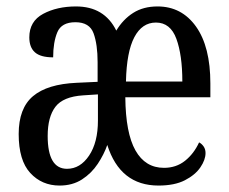

<svg xmlns="http://www.w3.org/2000/svg" viewBox="-20 -566 711 596"><path d="M165 10Q110 10 74 -29Q38 -68 38 -150Q38 -230 82.5 -267.5Q127 -305 218 -309L283 -312V-373Q283 -428 270.5 -462.5Q258 -497 214 -497Q171 -497 158 -466Q145 -435 145 -388Q106 -388 88.5 -403.5Q71 -419 71 -450Q71 -500 114 -523Q157 -546 216 -546Q304 -546 341 -471Q362 -506 393.5 -526Q425 -546 469 -546Q544 -546 588.5 -483.5Q633 -421 633 -307V-264H369Q370 -153 400.5 -99Q431 -45 489 -45Q527 -45 554.5 -67Q582 -89 598 -124Q606 -120 612 -111.5Q618 -103 618 -91Q618 -70 602 -46.5Q586 -23 554 -6.5Q522 10 472 10Q353 10 313 -116Q303 -87 283.5 -57.5Q264 -28 234.5 -9Q205 10 165 10ZM546 -313Q546 -395 527.5 -445.5Q509 -496 464 -496Q421 -496 397 -450.5Q373 -405 371 -313ZM188 -42Q229 -42 256.5 -83Q284 -124 284 -192V-273L238 -270Q176 -266 152 -234.5Q128 -203 128 -144Q128 -42 188 -42Z"/></svg>

Font: Noto Serif Bengali ExtraCondensed
Style: Regular
Weight: 400
Width: 2
Designer: Juan Bruce, Universal Thirst, Indian Type Foundry and the Monotype Design Team.
Foundry: Monotype Imaging Inc.
Version: Version 2.003; ttfautohint (v1.8.4.7-5d5b)